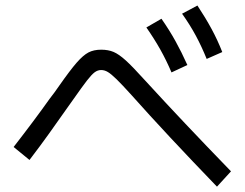

<svg xmlns="http://www.w3.org/2000/svg" viewBox="-20 -744 904 709"><path d="M520.5 -642.6 576.2 -674.8Q605.5 -632.8 627.9 -592.3Q650.4 -551.8 671.9 -503.9L613.3 -476.6Q594.7 -520.5 572.3 -560.5Q549.8 -600.6 520.5 -642.6ZM652.3 -693.4 709 -723.6Q739.3 -677.7 761.2 -637.2Q783.2 -596.7 800.8 -551.8L743.2 -526.4Q724.6 -572.3 703.1 -612.3Q681.6 -652.3 652.3 -693.4ZM466.8 -391.6Q430.7 -431.6 410.6 -451.2Q390.6 -470.7 378.4 -478Q366.2 -485.4 353.5 -485.4Q340.8 -485.4 329.6 -477.1Q318.4 -468.8 301.3 -446.8Q284.2 -424.8 250 -376L235.4 -355.5Q191.4 -293 160.6 -250Q129.9 -207 88.9 -153.3L30.3 -201.2Q108.4 -301.8 163.1 -378.9Q172.9 -391.6 181.6 -403.3Q190.4 -415 198.2 -426.8Q239.3 -485.4 263.2 -512.7Q287.1 -540 306.6 -550.3Q326.2 -560.5 353.5 -560.5Q379.9 -560.5 399.4 -552.2Q418.9 -543.9 444.3 -521Q469.7 -498 514.6 -448.2Q589.8 -366.2 663.6 -288.1Q737.3 -210 833 -111.3L781.2 -54.7Q592.8 -250 466.8 -391.6Z"/></svg>

Font: Pretendard GOV Variable
Style: Regular
Weight: 400
Designer: Base glyphs from Inter by Rasmus Andersson; Hangul glyphs from Noto Sans CJK(Source Han Sans) by Jang Soo-young and Kang
Foundry: Kil Hyung-jin
Version: Version 1.307;Glyphs 3.2 (3192)